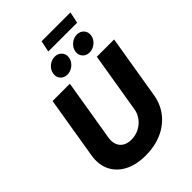

<svg xmlns="http://www.w3.org/2000/svg" viewBox="-304 -1213 1354 1354"><g transform="rotate(-45 373.0 -535.5)"><path d="M325.2 9.3Q231.4 9.3 165.8 -25.1Q100.1 -59.6 70.8 -121.3Q41.5 -183.1 55.2 -264.2L131.8 -727.5H304.2L228 -267.1Q221.7 -229 232.7 -200.4Q243.7 -171.9 269.3 -156.5Q294.9 -141.1 332.5 -141.1Q374.5 -141.1 410.2 -159.4Q445.8 -177.7 469.2 -208.7Q492.7 -239.7 499 -278.3L573.2 -727.5H745.6L667 -252.9Q653.8 -171.9 606.7 -112.8Q559.6 -53.7 487.3 -22.2Q415 9.3 325.2 9.3ZM559.1 -784.7Q525.9 -784.7 506.6 -807.1Q487.3 -829.6 492.7 -861.3Q498 -893.1 524.9 -915.5Q551.8 -938 584.5 -938Q617.2 -938 636.7 -915.5Q656.2 -893.1 650.9 -861.3Q646 -829.6 618.9 -807.1Q591.8 -784.7 559.1 -784.7ZM337.9 -784.7Q305.2 -784.7 285.9 -807.1Q266.6 -829.6 272 -861.3Q276.9 -893.1 303.7 -915.5Q330.6 -938 363.8 -938Q396.5 -938 416 -915.5Q435.5 -893.1 430.2 -861.3Q424.8 -829.6 397.9 -807.1Q371.1 -784.7 337.9 -784.7ZM662.6 -1080.1 645 -995.6H357.4L375 -1080.1Z"/></g></svg>

Font: Inter ExtraBold
Style: Italic
Weight: 800
Italic angle: -9.3988°
Designer: Rasmus Andersson
Foundry: rsms
Version: Version 4.001;git-66647c0bb